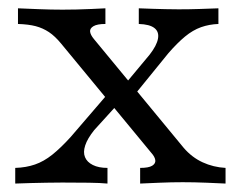

<svg xmlns="http://www.w3.org/2000/svg" viewBox="-20 -435 573 455"><path d="M312.1 0V-37.1Q332.3 -37.1 340.7 -42.3Q349.2 -47.6 348 -55.6Q346.8 -63.7 338.7 -72.6L125 -331.5Q110.5 -349.2 96 -358.9Q81.5 -368.5 64.5 -373Q47.6 -377.4 22.6 -378.2V-415.3Q41.1 -414.5 71.4 -413.3Q101.6 -412.1 128.2 -412.1Q144.4 -412.1 161.7 -412.5Q179 -412.9 196.4 -413.7Q213.7 -414.5 229.8 -415.3V-378.2Q210.5 -378.2 201.6 -373Q192.7 -367.7 193.5 -360.1Q194.4 -352.4 202.4 -342.7L415.3 -84.7Q434.7 -62.1 460.1 -50.4Q485.5 -38.7 514.5 -37.1V0Q498.4 -0.8 469.4 -2Q440.3 -3.2 412.9 -3.2Q386.3 -3.2 358.5 -2Q330.6 -0.8 312.1 0ZM16.1 0V-37.1Q41.9 -37.9 62.9 -45.2Q83.9 -52.4 104 -68.5Q124.2 -84.7 147.6 -110.5L241.9 -220.2L266.9 -196.8L203.2 -126.6Q187.1 -106.5 181.9 -90.3Q176.6 -74.2 181.5 -62.5Q186.3 -50.8 200 -44Q213.7 -37.1 234.7 -37.1V0Q218.5 -1.6 190.3 -2Q162.1 -2.4 127.4 -2.4Q108.9 -2.4 89.9 -2Q71 -1.6 52.8 -1.2Q34.7 -0.8 16.1 0ZM294.4 -204.8 270.2 -228.2 334.7 -305.6Q351.6 -327.4 354.4 -343.5Q357.3 -359.7 346 -368.5Q334.7 -377.4 308.9 -378.2V-415.3Q327.4 -414.5 342.7 -414.1Q358.1 -413.7 372.6 -413.3Q387.1 -412.9 403.2 -412.9Q429 -412.9 452.4 -413.7Q475.8 -414.5 497.6 -415.3V-378.2Q475.8 -377.4 456.5 -370.6Q437.1 -363.7 418.5 -348.4Q400 -333.1 379 -308.9Z"/></svg>

Font: Playfair 9pt Light
Style: Regular
Weight: 300
Designer: Claus Eggers Sørensen
Foundry: Claus Eggers Sørensen
Version: Version 2.001;gftools[0.9.30]